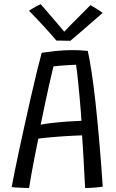

<svg xmlns="http://www.w3.org/2000/svg" viewBox="-20 -910 566 937"><path d="M122 7.5Q113.5 7.5 102 7Q90.5 6.5 78.2 6Q66 5.5 55.2 4.8Q44.5 4 37 3Q41.5 -22 50.8 -68.5Q60 -115 73 -175Q86 -235 100.5 -301.2Q115 -367.5 130 -433Q145 -498.5 158.8 -555.2Q172.5 -612 183.5 -652.5Q207 -656 249.2 -660.8Q291.5 -665.5 336 -665.5Q353.5 -665.5 372.5 -664.5Q391.5 -663.5 408.5 -661.5Q418 -617.5 427.5 -555.2Q437 -493 446 -410.8Q455 -328.5 464 -226Q473 -123.5 481.5 1Q471.5 2.5 456.2 4.2Q441 6 425.2 6.8Q409.5 7.5 395.5 7.5Q394.5 -7 393.2 -32.2Q392 -57.5 390.2 -88.8Q388.5 -120 386.8 -151.2Q385 -182.5 383.2 -208.5Q381.5 -234.5 380.5 -249.5Q364.5 -249 340 -247.8Q315.5 -246.5 288 -244.8Q260.5 -243 235 -240.8Q209.5 -238.5 191 -236.5Q172.5 -234.5 167 -233.5Q157.5 -187.5 148.5 -141.2Q139.5 -95 132.5 -56Q125.5 -17 122 7.5ZM178.5 -301.5Q199 -306 234.5 -310Q270 -314 308.8 -316.8Q347.5 -319.5 377.5 -320.5Q376.5 -337.5 373.8 -373.2Q371 -409 367 -451.5Q363 -494 359 -532.5Q355 -571 351 -594Q338.5 -594 315.8 -592.5Q293 -591 271.5 -589.2Q250 -587.5 241 -586Q238 -574 231.8 -547.8Q225.5 -521.5 217 -483.5Q208.5 -445.5 198.8 -399.2Q189 -353 178.5 -301.5ZM421 -884.5Q428 -881 437 -875.8Q446 -870.5 454.8 -865Q463.5 -859.5 470.5 -854.5Q477.5 -849.5 481 -847Q417 -790.5 378.5 -758Q340 -725.5 323.5 -711Q315.5 -711 302.8 -711.2Q290 -711.5 277.2 -711.8Q264.5 -712 255.5 -712Q225.5 -747 191.8 -783.8Q158 -820.5 121.5 -857.5Q128.5 -862 138 -868Q147.5 -874 158.2 -879.8Q169 -885.5 178.5 -889.5Q194.5 -871.5 213.5 -849.5Q232.5 -827.5 250.2 -806.5Q268 -785.5 280.8 -770.5Q293.5 -755.5 296.5 -751.5H290Q301.5 -764.5 325 -788.2Q348.5 -812 374.8 -838.2Q401 -864.5 421 -884.5Z"/></svg>

Font: Grandstander Thin Light
Style: Regular
Weight: 300
Version: Version 1.200